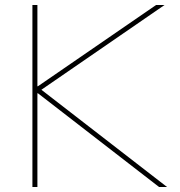

<svg xmlns="http://www.w3.org/2000/svg" viewBox="-20 -750 723 770"><path d="M110 0V-730H130V-404H132L606 -730H640L146 -390L650 0H618L132 -376H130V0Z"/></svg>

Font: M PLUS 2 Thin
Style: Regular
Weight: 100
Designer: Coji Morishita
Foundry: UNDERFOREST DESIGN
Version: Version 1.001